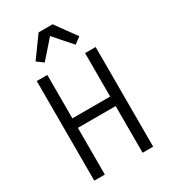

<svg xmlns="http://www.w3.org/2000/svg" viewBox="-218 -1014 986 1118"><g transform="rotate(-30 275.0 -455.0)"><path d="M77 0V-670H148V-378H402V-670H473V0H402V-314H148V0ZM379 -740 275 -858 171 -740 128 -772 228 -910H322L422 -772Z"/></g></svg>

Font: Lode Term
Style: Regular
Weight: 400
Monospace: yes
Designer: Belleve Invis
Foundry: Belleve Invis
Version: Version 29.2.0